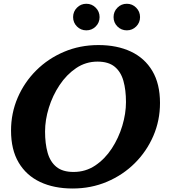

<svg xmlns="http://www.w3.org/2000/svg" viewBox="-20 -1010 930 1044"><path d="M669.5 -845Q639.5 -845 618.5 -866Q597.5 -887 597.5 -917Q597.5 -947 618.5 -968.2Q639.5 -989.5 669.5 -989.5Q699.5 -989.5 720.5 -968.2Q741.5 -947 741.5 -917Q741.5 -887 720.5 -866Q699.5 -845 669.5 -845ZM449.5 -845Q419.5 -845 398.5 -866Q377.5 -887 377.5 -917Q377.5 -947 398.5 -968.2Q419.5 -989.5 449.5 -989.5Q479.5 -989.5 500.5 -968.2Q521.5 -947 521.5 -917Q521.5 -887 500.5 -866Q479.5 -845 449.5 -845ZM225 -295Q225 -229 239 -179.5Q253 -130 286.8 -102.5Q320.5 -75 380 -75Q445.5 -75 498 -110.2Q550.5 -145.5 587.8 -202.5Q625 -259.5 645 -326Q665 -392.5 665 -455Q665 -521 651 -570.5Q637 -620 603.2 -647.5Q569.5 -675 510 -675Q446.5 -675 394.2 -639.8Q342 -604.5 304 -547.5Q266 -490.5 245.5 -424Q225 -357.5 225 -295ZM375 15Q273.5 15 198.2 -20.5Q123 -56 81.5 -126Q40 -196 40 -300Q40 -395 76.2 -479Q112.5 -563 177 -627.2Q241.5 -691.5 328 -728.2Q414.5 -765 515 -765Q616.5 -765 691.8 -729.5Q767 -694 808.5 -624Q850 -554 850 -450Q850 -355 813.8 -271Q777.5 -187 713 -122.8Q648.5 -58.5 562 -21.8Q475.5 15 375 15Z"/></svg>

Font: Besley*
Style: Bold Italic
Weight: 700
Italic angle: -13°
Designer: Owen Earl
Foundry: indestructible type*
Version: Version 2.000; ttfautohint (v1.8.3)